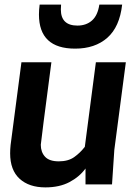

<svg xmlns="http://www.w3.org/2000/svg" viewBox="-20 -800 603 833"><path d="M306 -589Q149 -589 149 -737Q149 -757 152 -780H245L244 -759Q244 -689 316 -689Q354 -689 379 -711Q404 -733 411 -780H510Q499 -683 445.5 -636Q392 -589 306 -589ZM177 13Q106 13 65 -24.5Q24 -62 24 -135Q24 -152 26 -171L73 -530H203Q158 -188 157 -172Q157 -140 175.5 -120Q194 -100 235 -100Q276 -100 302 -118.5Q328 -137 348 -163L396 -530H526L476 -150L466 0H351V-69Q325 -33 281.5 -10Q238 13 177 13Z"/></svg>

Font: Tanohe Sans SemiBold
Style: Italic
Weight: 600
Designer: Village Type and Design LLC & Cristiano Sobral
Foundry: Cooper Hewitt Smithsonian Design Museum
Version: Version 1.00;September 29, 2021;FontCreator 13.0.0.2655 64-b